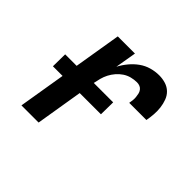

<svg xmlns="http://www.w3.org/2000/svg" viewBox="-127 -691 854 854"><g transform="rotate(45 300.0 -264.0)"><path d="M95 0 181 -520H289L272 -420Q284 -443 301 -463.5Q318 -484 339 -499Q360 -514 384.5 -521Q409 -528 434 -528Q455 -528 474.5 -522Q494 -516 508 -502.5Q522 -489 529 -470Q536 -451 538.5 -431Q541 -411 539.5 -389.5Q538 -368 534 -347H426Q428 -357 429 -367Q430 -377 429 -386.5Q428 -396 426 -405Q424 -414 418.5 -421.5Q413 -429 404.5 -432.5Q396 -436 386 -436Q369 -436 351.5 -431.5Q334 -427 319 -417Q304 -407 292 -393Q280 -379 272 -363.5Q264 -348 259.5 -331Q255 -314 252 -298L203 0ZM71 -222 72 -298H374L373 -222Z"/></g></svg>

Font: Iosevka SmBd Ex Obl
Style: Regular
Weight: 600
Width: 7
Italic angle: -9°
Monospace: yes
Designer: Belleve Invis
Foundry: Belleve Invis
Version: Version 32.5.0; ttfautohint (v1.8.4)